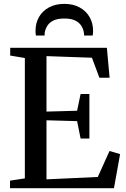

<svg xmlns="http://www.w3.org/2000/svg" viewBox="-20 -996 667 1016"><path d="M111.5 -52V-689L34 -702V-743H545.5L560 -584.5H506L466.5 -690.5L226 -699V-405.5L388 -410L406.5 -498.5H453V-263H406.5L388 -355L226 -359.5V-47L497.5 -59.5L559.5 -197L615.5 -180.5L583 0H33V-40ZM320.5 -975.5Q366.5 -975.5 400.5 -957.2Q434.5 -939 453.5 -906.8Q472.5 -874.5 472.5 -833Q472.5 -826.5 472 -820.5Q471.5 -814.5 470.5 -808H425Q425 -811.5 424.8 -816Q424.5 -820.5 423.5 -825.5Q420.5 -843.5 409.8 -860.2Q399 -877 377.8 -887.5Q356.5 -898 320.5 -898Q284.5 -898 263 -887.5Q241.5 -877 231 -860.2Q220.5 -843.5 217 -825.5Q216.5 -820.5 216.2 -816Q216 -811.5 216 -808H170Q169 -814.5 168.5 -820.5Q168 -826.5 168 -833Q168 -874.5 186.8 -906.8Q205.5 -939 239.8 -957.2Q274 -975.5 320.5 -975.5Z"/></svg>

Font: Merriweather 60pt Medium
Style: Regular
Weight: 500
Version: Version 2.100